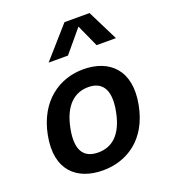

<svg xmlns="http://www.w3.org/2000/svg" viewBox="-148 -921 916 1040"><g transform="rotate(-20 310.0 -401.0)"><path d="M568.5 -253.5C606.5 -447 501 -539.5 352 -539.5C216.5 -539.5 87 -457 50.5 -270C13 -76.5 119 12 268 12C404 12 532.5 -66.5 568.5 -253.5ZM441 -262C416 -133.5 352.5 -88 276 -88C199.5 -88 153 -133.5 178 -262C203 -390.5 268 -439.5 344.5 -439.5C420.5 -439.5 466 -390.5 441 -262ZM189 -637.5H300.5L407.5 -765.5L465.5 -637.5H577L489 -814H344.5Z"/></g></svg>

Font: Monaspace Neon SemiBold
Style: Italic
Weight: 600
Italic angle: -11°
Designer: Riley Cran & the Lettermatic Team
Foundry: Lettermatic
Version: Version 1.200 (Monaspace Neon)